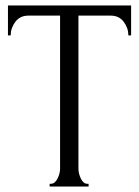

<svg xmlns="http://www.w3.org/2000/svg" viewBox="-20 -680 508 700"><path d="M298 -10H303V0H161V-10H166Q180 -10 189.5 -28.5Q199 -47 199 -65V-623H83Q53 -623 36 -600.5Q19 -578 19 -551H9V-660H458V-551H448Q448 -578 431 -600.5Q414 -623 384 -623H266V-65Q266 -47 275 -28.5Q284 -10 298 -10Z"/></svg>

Font: Forum
Style: Regular
Weight: 400
Designer: Denis Masharov
Foundry: Denis Masharov
Version: Version 1.000